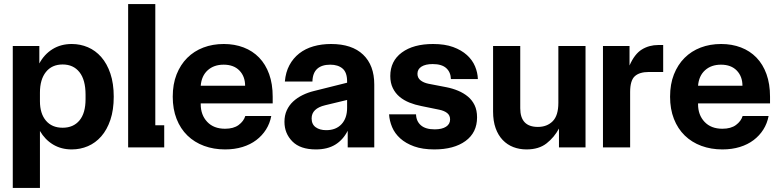

<svg xmlns="http://www.w3.org/2000/svg" viewBox="-20 -727 3843 947"><path d="M43 -500H174V-414Q198 -459 239 -484.5Q280 -510 334 -510Q376 -510 413.5 -494Q451 -478 479.5 -445.5Q508 -413 524.5 -364Q541 -315 541 -250Q541 -185 524.5 -136Q508 -87 479.5 -54.5Q451 -22 413.5 -6Q376 10 334 10Q282 10 242 -14Q202 -38 177 -81V200H43ZM177 -228Q177 -167 206.5 -132Q236 -97 289 -97Q342 -97 372 -133Q402 -169 402 -238V-260Q402 -333 372 -371Q342 -409 289 -409Q236 -409 206.5 -372Q177 -335 177 -270Z M612 -707H746V-109H790V0H612Z M1090 10Q1034 10 986.5 -7.5Q939 -25 904.5 -58.5Q870 -92 851 -140.5Q832 -189 832 -250Q832 -312 851 -360Q870 -408 903.5 -441.5Q937 -475 983 -492.5Q1029 -510 1084 -510Q1137 -510 1181.5 -493Q1226 -476 1258 -443Q1290 -410 1307.5 -361.5Q1325 -313 1325 -250V-217H970V-213Q970 -160 1002 -126Q1034 -92 1090 -92Q1132 -92 1157 -110.5Q1182 -129 1190 -155H1318Q1311 -118 1292 -88Q1273 -58 1244 -36Q1215 -14 1176 -2Q1137 10 1090 10ZM1189 -304Q1189 -350 1161 -379Q1133 -408 1083 -408Q1035 -408 1004.5 -380.5Q974 -353 970 -304Z M1538 10Q1461 10 1422 -29.5Q1383 -69 1383 -126Q1383 -158 1394.5 -183Q1406 -208 1426 -226.5Q1446 -245 1472.5 -258Q1499 -271 1528 -278L1692 -319V-326Q1692 -370 1669.5 -389Q1647 -408 1609 -408Q1567 -408 1544.5 -387.5Q1522 -367 1521 -325H1385Q1389 -371 1407.5 -405.5Q1426 -440 1456 -463.5Q1486 -487 1526 -498.5Q1566 -510 1613 -510Q1716 -510 1771 -457.5Q1826 -405 1826 -310V0H1695V-82Q1672 -37 1633.5 -13.5Q1595 10 1538 10ZM1517 -143Q1517 -114 1537 -99.5Q1557 -85 1589 -85Q1637 -85 1664.5 -114.5Q1692 -144 1692 -195V-234L1584 -208Q1517 -192 1517 -143Z M2058 -204Q2027 -210 1999.5 -221Q1972 -232 1951 -249.5Q1930 -267 1917.5 -292.5Q1905 -318 1905 -352Q1905 -426 1962 -468Q2019 -510 2116 -510Q2174 -510 2215 -495Q2256 -480 2283 -455.5Q2310 -431 2323 -400Q2336 -369 2337 -337H2204Q2203 -371 2181 -391Q2159 -411 2114 -411Q2079 -411 2059 -398.5Q2039 -386 2039 -363Q2039 -343 2054 -331Q2069 -319 2093 -314L2181 -297Q2212 -291 2239.5 -279.5Q2267 -268 2288 -250.5Q2309 -233 2321 -208Q2333 -183 2333 -148Q2333 -73 2276 -31.5Q2219 10 2122 10Q2064 10 2022.5 -5Q1981 -20 1954 -44.5Q1927 -69 1914 -100Q1901 -131 1899 -163H2032Q2033 -129 2056 -109Q2079 -89 2124 -89Q2160 -89 2180 -102Q2200 -115 2200 -138Q2200 -158 2185.5 -169.5Q2171 -181 2146 -186Z M2577 10Q2542 10 2512 -1.5Q2482 -13 2459.5 -36.5Q2437 -60 2424.5 -95Q2412 -130 2412 -177V-500H2546V-193Q2546 -101 2633 -101Q2678 -101 2706 -129Q2734 -157 2734 -220V-500H2868V0H2737V-93Q2714 -50 2676 -20Q2638 10 2577 10Z M2954 -500H3085V-404Q3110 -461 3146 -483Q3182 -505 3227 -505H3251V-372H3181Q3134 -372 3111 -351Q3088 -330 3088 -273V0H2954Z M3543 10Q3487 10 3439.5 -7.5Q3392 -25 3357.5 -58.5Q3323 -92 3304 -140.5Q3285 -189 3285 -250Q3285 -312 3304 -360Q3323 -408 3356.5 -441.5Q3390 -475 3436 -492.5Q3482 -510 3537 -510Q3590 -510 3634.5 -493Q3679 -476 3711 -443Q3743 -410 3760.5 -361.5Q3778 -313 3778 -250V-217H3423V-213Q3423 -160 3455 -126Q3487 -92 3543 -92Q3585 -92 3610 -110.5Q3635 -129 3643 -155H3771Q3764 -118 3745 -88Q3726 -58 3697 -36Q3668 -14 3629 -2Q3590 10 3543 10ZM3642 -304Q3642 -350 3614 -379Q3586 -408 3536 -408Q3488 -408 3457.5 -380.5Q3427 -353 3423 -304Z"/></svg>

Font: CyStack Display
Style: Bold
Weight: 700
Designer: Weizhong Zhang
Foundry: 本地遙控
Version: Version 1.000;Glyphs 3.1.2 (3151)